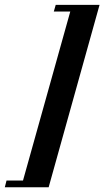

<svg xmlns="http://www.w3.org/2000/svg" viewBox="-84 -643 439 809"><path d="M-63.7 146 -56.5 117.7H12.9L212.1 -594.4H142.7L150.8 -622.6H335.5L121 146Z"/></svg>

Font: Playfair 5pt SemiExpanded Light
Style: Bold Italic
Weight: 700
Italic angle: -15.6°
Version: Version 2.001;gftools[0.9.30]